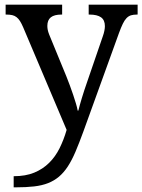

<svg xmlns="http://www.w3.org/2000/svg" viewBox="-20 -556 605 816"><path d="M564.9 -536.1V-494.1H562Q547.4 -494.1 536.9 -491Q526.4 -487.8 517.8 -479Q509.3 -470.2 502 -455.1Q494.6 -439.9 485.8 -416L334 3.9Q316.4 52.2 300.8 88.9Q285.2 125.5 268.1 151.6Q251 177.7 230.7 194.8Q210.4 211.9 184.6 222.2Q158.7 232.4 125 236.3Q91.3 240.2 46.9 240.2H38.1V192.9Q88.9 192.9 125.5 177.7Q162.1 162.6 188.7 136.2Q215.3 109.9 233.2 74Q251 38.1 263.2 -3.9L78.1 -440.9Q71.3 -456.5 64.9 -466.6Q58.6 -476.6 50.5 -482.9Q42.5 -489.3 32 -491.7Q21.5 -494.1 6.8 -494.1H3.9V-536.1H244.1V-494.1H241.2Q210.9 -494.1 196 -482.4Q181.2 -470.7 181.2 -445.8Q181.2 -437.5 182.9 -429Q184.6 -420.4 189 -409.2L262.2 -231Q269 -213.9 276.6 -193.6Q284.2 -173.3 290.8 -153.6Q297.4 -133.8 302.7 -116.2Q308.1 -98.6 310.1 -85.9H313Q318.4 -107.9 327.9 -139.4Q337.4 -170.9 350.1 -207L417 -401.9Q421.4 -414.1 423.6 -425.3Q425.8 -436.5 425.8 -444.8Q425.8 -470.7 409.4 -482.4Q393.1 -494.1 359.9 -494.1H356.9V-536.1Z"/></svg>

Font: Droid Serif
Style: Regular
Weight: 400
Designer: Monotype Design team
Foundry: Monotype Imaging Inc.
Version: Version 1.03